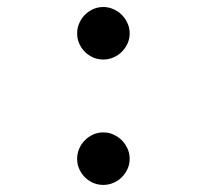

<svg xmlns="http://www.w3.org/2000/svg" viewBox="-20 -519 590 548"><path d="M274.9 -499C264.5 -499 254.8 -497 245.8 -492.9C236.9 -488.9 229 -483.4 222.2 -476.6C215.3 -469.7 210 -461.8 206.1 -452.6C202.1 -443.5 200.2 -433.9 200.2 -423.8C200.2 -413.4 202.1 -403.7 206.1 -394.8C210 -385.8 215.3 -377.9 222.2 -371.1C229 -364.3 236.9 -358.9 245.8 -355C254.8 -351.1 264.5 -349.1 274.9 -349.1C285 -349.1 294.6 -351.1 303.7 -355C312.8 -358.9 320.8 -364.3 327.6 -371.1C334.5 -377.9 339.9 -385.8 344 -394.8C348.1 -403.7 350.1 -413.4 350.1 -423.8C350.1 -433.9 348.1 -443.5 344 -452.6C339.9 -461.8 334.5 -469.7 327.6 -476.6C320.8 -483.4 312.8 -488.9 303.7 -492.9C294.6 -497 285 -499 274.9 -499ZM274.9 -141.1C264.5 -141.1 254.8 -139.1 245.8 -135C236.9 -130.9 229 -125.5 222.2 -118.7C215.3 -111.8 210 -103.8 206.1 -94.7C202.1 -85.6 200.2 -76 200.2 -65.9C200.2 -55.5 202.1 -45.8 206.1 -36.9C210 -27.9 215.3 -20 222.2 -13.2C229 -6.3 236.9 -1 245.8 2.9C254.8 6.8 264.5 8.8 274.9 8.8C285 8.8 294.6 6.8 303.7 2.9C312.8 -1 320.8 -6.3 327.6 -13.2C334.5 -20 339.9 -27.9 344 -36.9C348.1 -45.8 350.1 -55.5 350.1 -65.9C350.1 -76 348.1 -85.6 344 -94.7C339.9 -103.8 334.5 -111.8 327.6 -118.7C320.8 -125.5 312.8 -130.9 303.7 -135C294.6 -139.1 285 -141.1 274.9 -141.1Z"/></svg>

Font: CodeNewRoman Nerd Font Mono
Style: Regular
Weight: 400
Monospace: yes
Designer: Sam Radian
Foundry: Code New Roman
Version: Version 2.00 November 29, 2014;Nerd Fonts 3.2.1